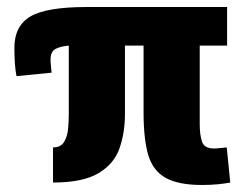

<svg xmlns="http://www.w3.org/2000/svg" viewBox="-20 -520 708 547"><path d="M131 -100Q153 -100 162.5 -115.5Q172 -131 174 -153.5Q176 -176 176 -196V-390Q152 -388 138 -380.5Q124 -373 124 -350Q124 -341 125 -333Q126 -325 127 -313L27 -303Q24 -318 22.5 -338Q21 -358 21 -384Q21 -446 66.5 -473Q112 -500 227 -500H627V-390H549V-167Q549 -136 555.5 -116.5Q562 -97 589 -97Q598 -97 606 -98Q614 -99 626 -100L636 0Q621 3 600.5 5Q580 7 555 7Q489 7 452.5 -13Q416 -33 402.5 -78Q389 -123 389 -200V-390H336V-196Q336 -142 320.5 -97.5Q305 -53 260.5 -26.5Q216 0 131 0Z"/></svg>

Font: Epunda Sans ExtraBold
Style: Regular
Weight: 800
Designer: Simon Atzbach
Foundry: typofactur
Version: Version 2.204; ttfautohint (v1.8.4.7-5d5b)